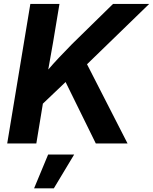

<svg xmlns="http://www.w3.org/2000/svg" viewBox="-20 -748 798 1001"><path d="M153.8 -160.2 171.4 -313Q201.2 -350.1 229.2 -382.8Q257.3 -415.5 288.1 -448.2Q318.8 -481 355.5 -518.1L569.3 -727.5H757.8L392.1 -372.6L379.9 -375.5ZM17.6 0 138.2 -727.5H290L256.8 -527.8L224.1 -343.3L213.9 -270.5L169.4 0ZM479.5 0 317.9 -328.6 419.4 -440.9 645 0ZM157.7 233.9 231 57.6H366.7L260.7 233.9Z"/></svg>

Font: Inter 20pt
Style: Bold Italic
Weight: 700
Italic angle: -9.3988°
Version: Version 4.001;git-66647c0bb